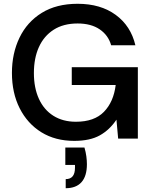

<svg xmlns="http://www.w3.org/2000/svg" viewBox="-20 -732 802 1014"><path d="M372 12Q272 12 198.5 -33.5Q125 -79 84 -160Q43 -241 43 -347Q43 -450 83 -533Q123 -616 200.5 -664Q278 -712 390 -712Q511 -712 591 -653.5Q671 -595 695 -493H567Q552 -546 506.5 -577Q461 -608 390 -608Q315 -608 263.5 -575Q212 -542 185.5 -483.5Q159 -425 159 -346Q159 -268 185.5 -210Q212 -152 262 -120.5Q312 -89 381 -89Q478 -89 529 -141.5Q580 -194 591 -283H359V-377H708V0H604L595 -100Q559 -46 507 -17Q455 12 372 12ZM327 262V214Q376 214 376 154V139H325V47H426Q433 71 436 93.5Q439 116 439 135Q439 198 410.5 230Q382 262 327 262Z"/></svg>

Font: Rethink Sans SemiBold
Style: Regular
Weight: 600
Designer: The Rethink Sans project authors (Hans Thiessen). DM Sans designed by Colophon Foundry.
Foundry: Rethink Communications LLC
Version: Version 1.001